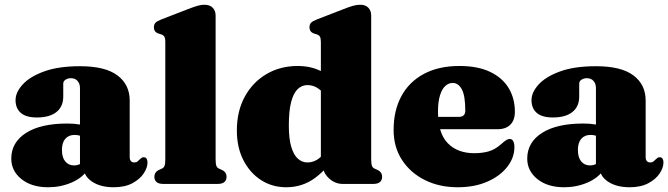

<svg xmlns="http://www.w3.org/2000/svg" viewBox="-20 -775 2816 809"><path d="M333 -68.5V-80L317 -80.5V-403.5Q317 -422.5 306.8 -434Q296.5 -445.5 279 -445.5Q266 -445.5 256.2 -439.2Q246.5 -433 246.5 -422.5V-368Q246.5 -326 217.8 -303Q189 -280 135.5 -280Q90 -280 67.8 -299.2Q45.5 -318.5 45.5 -353Q45.5 -386 75.5 -419Q105.5 -452 165.8 -474Q226 -496 317.5 -496Q423.5 -496 475 -457.2Q526.5 -418.5 526.5 -351.5V-112.5Q526.5 -103 531.2 -96.8Q536 -90.5 546 -90.5Q554.5 -90.5 559.8 -95Q565 -99.5 569.5 -104Q573 -107.5 576.8 -110Q580.5 -112.5 585.5 -112.5Q594 -112.5 597.8 -106.2Q601.5 -100 601.5 -90.5Q601.5 -68.5 585.5 -44.2Q569.5 -20 537.8 -3Q506 14 459 14Q403.5 14 368.2 -9.5Q333 -33 333 -68.5ZM27.5 -106.5Q27.5 -175 89.5 -214.8Q151.5 -254.5 263.5 -254.5Q293 -254.5 315 -250.5Q337 -246.5 351 -239L334 -195.5Q323.5 -201.5 314.2 -204Q305 -206.5 294 -206.5Q269.5 -206.5 255.2 -190.2Q241 -174 241 -143.5Q241 -111.5 255 -94.8Q269 -78 292 -78Q306.5 -78 319.2 -84.8Q332 -91.5 338.5 -100.5L350.5 -60.5Q326.5 -25 280.8 -5.5Q235 14 183 14Q113 14 70.2 -20.5Q27.5 -55 27.5 -106.5Z M888.5 -710V-105Q888.5 -85 891.5 -76.8Q894.5 -68.5 902 -65L913 -60Q924.5 -55 929.5 -47.5Q934.5 -40 934.5 -30Q934.5 -16 925.5 -8Q916.5 0 896.5 0H668.5Q648.5 0 639.5 -8Q630.5 -16 630.5 -30Q630.5 -40 635.5 -47.5Q640.5 -55 652 -60L663 -65Q670.5 -68.5 673.5 -76.8Q676.5 -85 676.5 -105V-598Q676.5 -614 672.2 -620.8Q668 -627.5 659.5 -630L648.5 -633.5Q638 -637 633.2 -643.5Q628.5 -650 628.5 -660Q628.5 -672 635 -679Q641.5 -686 659.5 -693L770.5 -736Q797.5 -746.5 813 -750.8Q828.5 -755 840.5 -755Q864.5 -755 876.5 -742.2Q888.5 -729.5 888.5 -710Z M1339.5 -88.5 1332 -89V-598Q1332 -614 1327.8 -620.8Q1323.5 -627.5 1315 -630L1304 -633.5Q1293.5 -637 1288.8 -643.5Q1284 -650 1284 -660Q1284 -672 1290.5 -679Q1297 -686 1315 -693L1426 -736Q1451.5 -746 1467.2 -750.5Q1483 -755 1498 -755Q1520.5 -755 1532.2 -742.2Q1544 -729.5 1544 -710V-105Q1544 -85 1547 -76.8Q1550 -68.5 1557.5 -65L1568.5 -60Q1580 -55 1585 -47.5Q1590 -40 1590 -30Q1590 -16 1581 -8Q1572 0 1552 0H1424.5Q1391 0 1365.2 -24.5Q1339.5 -49 1339.5 -82.5ZM978 -225Q978 -306.5 1011.5 -367.8Q1045 -429 1103 -463Q1161 -497 1234 -497Q1295 -497 1340 -471.2Q1385 -445.5 1418 -393L1363.5 -356Q1340.5 -389 1320 -402.8Q1299.5 -416.5 1275.5 -416.5Q1252 -416.5 1234.2 -399.5Q1216.5 -382.5 1206.8 -345.2Q1197 -308 1197 -246.5Q1197 -190.5 1207.2 -156.2Q1217.5 -122 1235.2 -106.2Q1253 -90.5 1275.5 -90.5Q1303.5 -90.5 1326.2 -109.2Q1349 -128 1369.5 -170L1405 -136Q1362.5 -66.5 1308.8 -26.2Q1255 14 1186 14Q1126.5 14 1079.5 -16.5Q1032.5 -47 1005.2 -100.8Q978 -154.5 978 -225Z M2149.5 -304Q2149.5 -269 2130.5 -249.8Q2111.5 -230.5 2076 -230.5H1779.5V-282.5H1913Q1940.5 -282.5 1940.5 -308.5Q1940.5 -371.5 1926 -398.5Q1911.5 -425.5 1887.5 -425.5Q1870 -425.5 1856 -412.5Q1842 -399.5 1833.8 -372.8Q1825.5 -346 1825.5 -305Q1825.5 -214 1866.5 -171.8Q1907.5 -129.5 1978.5 -129.5Q2011.5 -129.5 2038.5 -137Q2065.5 -144.5 2091.5 -167.5Q2106 -180.5 2113.5 -185Q2121 -189.5 2128 -189.5Q2138 -189.5 2142.8 -179.5Q2147.5 -169.5 2147.5 -155Q2147.5 -110.5 2117.2 -71.8Q2087 -33 2033.2 -9.5Q1979.5 14 1908 14Q1831.5 14 1770.5 -16.2Q1709.5 -46.5 1674 -100.8Q1638.5 -155 1638.5 -227.5Q1638.5 -309 1671 -369.5Q1703.5 -430 1765.8 -463.5Q1828 -497 1916 -497Q1993.5 -497 2045.5 -472Q2097.5 -447 2123.5 -403.5Q2149.5 -360 2149.5 -304Z M2507 -68.5V-80L2491 -80.5V-403.5Q2491 -422.5 2480.8 -434Q2470.5 -445.5 2453 -445.5Q2440 -445.5 2430.2 -439.2Q2420.5 -433 2420.5 -422.5V-368Q2420.5 -326 2391.8 -303Q2363 -280 2309.5 -280Q2264 -280 2241.8 -299.2Q2219.5 -318.5 2219.5 -353Q2219.5 -386 2249.5 -419Q2279.5 -452 2339.8 -474Q2400 -496 2491.5 -496Q2597.5 -496 2649 -457.2Q2700.5 -418.5 2700.5 -351.5V-112.5Q2700.5 -103 2705.2 -96.8Q2710 -90.5 2720 -90.5Q2728.5 -90.5 2733.8 -95Q2739 -99.5 2743.5 -104Q2747 -107.5 2750.8 -110Q2754.5 -112.5 2759.5 -112.5Q2768 -112.5 2771.8 -106.2Q2775.5 -100 2775.5 -90.5Q2775.5 -68.5 2759.5 -44.2Q2743.5 -20 2711.8 -3Q2680 14 2633 14Q2577.5 14 2542.2 -9.5Q2507 -33 2507 -68.5ZM2201.5 -106.5Q2201.5 -175 2263.5 -214.8Q2325.5 -254.5 2437.5 -254.5Q2467 -254.5 2489 -250.5Q2511 -246.5 2525 -239L2508 -195.5Q2497.5 -201.5 2488.2 -204Q2479 -206.5 2468 -206.5Q2443.5 -206.5 2429.2 -190.2Q2415 -174 2415 -143.5Q2415 -111.5 2429 -94.8Q2443 -78 2466 -78Q2480.5 -78 2493.2 -84.8Q2506 -91.5 2512.5 -100.5L2524.5 -60.5Q2500.5 -25 2454.8 -5.5Q2409 14 2357 14Q2287 14 2244.2 -20.5Q2201.5 -55 2201.5 -106.5Z"/></svg>

Font: Fraunces
Style: Regular
Weight: 900
Version: Version 1.000;[b76b70a41]